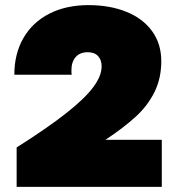

<svg xmlns="http://www.w3.org/2000/svg" viewBox="-20 -730 690 750"><path d="M377 -471Q377 -496 363 -511Q349 -526 323 -526Q292 -526 275.5 -507Q259 -488 259 -456Q259 -444 260 -438H36Q36 -520 71.5 -581.5Q107 -643 172.5 -676.5Q238 -710 326 -710Q409 -710 473.5 -684Q538 -658 574 -608.5Q610 -559 610 -491Q610 -424 583.5 -370.5Q557 -317 510 -274Q463 -231 392 -184H612V0H45V-154Q165 -230 237.5 -287Q310 -344 343.5 -388.5Q377 -433 377 -471Z"/></svg>

Font: Azeret Mono Black
Style: Regular
Weight: 900
Designer: Martin Vácha
Foundry: Displaay
Version: Version 1.000; Glyphs 3.0.3, build 3074